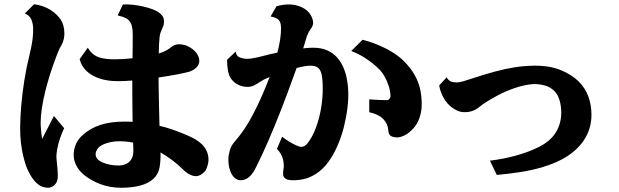

<svg xmlns="http://www.w3.org/2000/svg" viewBox="-20 -824 2890 897"><path d="M554.2 -803.2Q575.7 -804.2 599.4 -801.8Q623 -799.3 646.2 -794.2Q669.4 -789.1 688.7 -782.2Q708 -775.4 720.2 -767.1Q731.4 -759.3 738.8 -749.5Q746.1 -739.7 746.1 -724.1Q746.1 -711.4 743.4 -703.6Q740.7 -695.8 736.8 -688Q732.4 -678.7 729.7 -670.4Q727.1 -662.1 725.6 -650.6Q724.1 -639.2 723.1 -620.1Q722.7 -610.8 722.4 -599.1Q722.2 -587.4 721.7 -574.2Q724.1 -575.2 726.6 -575.9Q729 -576.7 731 -577.1Q743.2 -581.1 757.6 -588.9Q772 -596.7 779.8 -604Q786.1 -609.4 795.7 -613.3Q805.2 -617.2 815.9 -617.2Q827.1 -617.2 841.1 -614Q855 -610.8 870.1 -601.1Q890.1 -588.4 900.6 -572Q911.1 -555.7 911.1 -539.1Q911.1 -522.5 897.5 -508.8Q883.8 -495.1 863.8 -488.8Q844.2 -483.4 805.7 -476.1Q767.1 -468.8 720.7 -461.9Q720.7 -451.2 720.9 -440.2Q721.2 -429.2 721.2 -418Q722.2 -372.6 722.9 -325.7Q723.6 -278.8 725.1 -236.3Q754.4 -229.5 781.5 -220.2Q808.6 -210.9 835 -200.2Q859.4 -190.4 880.6 -179.7Q901.9 -168.9 918.9 -153.8Q934.6 -140.6 944.3 -120.8Q954.1 -101.1 954.1 -77.1Q954.1 -68.8 951.4 -57.4Q948.7 -45.9 944.6 -36.1Q940.4 -26.4 936 -22Q915 -1 896 -1Q882.3 -1 866.9 -8.3Q851.6 -15.6 835 -32.2Q810.5 -56.6 783.4 -76.7Q756.3 -96.7 730 -111.8Q731 -70.3 724.9 -39.3Q718.8 -8.3 695.8 12.2Q671.9 33.7 633.1 43.5Q594.2 53.2 547.9 53.2Q492.7 53.2 447.8 35.9Q402.8 18.6 369.1 -9.8Q347.2 -28.8 335.7 -52.5Q324.2 -76.2 324.2 -100.1Q324.2 -124.5 333.5 -147.9Q342.8 -171.4 362.8 -189.9Q399.9 -224.6 448.2 -240.2Q496.6 -255.9 560.1 -255.9Q570.3 -255.9 580.3 -255.6Q590.3 -255.4 599.6 -254.9Q599.1 -292 598.6 -328.6Q598.1 -365.2 598.1 -394V-447.8Q562.5 -444.8 530.8 -444.8Q481.9 -444.8 444.3 -457.5Q406.7 -470.2 383.1 -493.4Q359.4 -516.6 352.1 -547.9L390.1 -601.1Q402.3 -580.6 418.2 -568.8Q434.1 -557.1 458 -552Q481.9 -546.9 517.1 -546.9Q536.1 -546.9 557.1 -548.3Q578.1 -549.8 599.1 -551.8Q599.6 -581.5 599.9 -609.4Q600.1 -637.2 600.1 -661.1Q600.1 -694.3 592.8 -711.9Q585.4 -729.5 570.1 -738Q554.7 -746.6 529.8 -752ZM139.2 -804.2Q183.6 -797.9 214.4 -778.6Q245.1 -759.3 264.2 -731.9Q271.5 -721.2 276.1 -704.3Q280.8 -687.5 280.8 -666Q280.8 -653.3 277.6 -639.9Q274.4 -626.5 267.1 -612.8Q259.3 -600.6 253.2 -585.7Q247.1 -570.8 241.2 -555.2Q226.1 -515.6 213.1 -474.4Q200.2 -433.1 190.4 -393.1Q180.7 -353 175.3 -316.7Q169.9 -280.3 169.9 -251Q169.9 -236.8 171.6 -216.8Q173.3 -196.8 176.8 -174.8L231.9 -282.2L279.8 -225.1Q269.5 -204.6 260.5 -178Q251.5 -151.4 246.8 -125.5Q242.2 -99.6 244.1 -81.1Q246.6 -57.6 248.3 -37.4Q250 -17.1 250 -2Q250 17.6 242.9 29.8Q235.8 42 225.1 47.6Q214.4 53.2 203.1 53.2Q190.4 53.2 176.8 47.9Q163.1 42.5 151.9 32.2Q134.8 16.6 121.3 -7.3Q107.9 -31.2 101.1 -50.8Q94.7 -69.3 88.1 -96.9Q81.5 -124.5 77.6 -158.7Q73.7 -192.9 74.2 -231Q74.7 -276.4 79.3 -331.5Q84 -386.7 93.5 -447.3Q103 -507.8 118.2 -568.8Q128.4 -610.8 132.1 -640.4Q135.7 -669.9 134.8 -692.9Q134.3 -712.9 126.7 -732.2Q119.1 -751.5 96.2 -761.2ZM438 -78.1Q445.8 -70.8 460.4 -64.5Q475.1 -58.1 494.1 -54.4Q513.2 -50.8 533.2 -50.8Q552.2 -50.8 568.4 -57.6Q584.5 -64.5 594.2 -81.1Q604 -97.7 603 -126Q602.5 -132.8 602.5 -140.9Q602.5 -148.9 602.1 -157.7Q585.4 -161.1 568.8 -162.6Q552.2 -164.1 535.2 -164.1Q517.1 -164.1 498.5 -160.4Q480 -156.7 465.1 -150.4Q450.2 -144 441.9 -136.2Q429.2 -122.6 426.8 -106.9Q425.3 -90.8 438 -78.1Z M1442.9 -601.1Q1480.5 -601.1 1507.8 -589.1Q1535.2 -577.1 1554 -556.4Q1572.8 -535.6 1584 -509.5Q1595.2 -483.4 1600.6 -454.8Q1606 -426.3 1606.9 -398.9Q1608.4 -363.8 1603.3 -320.6Q1598.1 -277.3 1586.7 -231.4Q1575.2 -185.5 1556.6 -142.8Q1538.1 -100.1 1512.7 -65.7Q1487.3 -31.2 1455.1 -11.2Q1427.2 6.3 1401.4 12.2Q1375.5 18.1 1350.1 18.1Q1327.1 18.1 1316.2 12Q1305.2 5.9 1303.2 -5.4Q1301.3 -16.6 1304.2 -32.2Q1308.1 -52.2 1302.5 -77.9Q1296.9 -103.5 1273.9 -128.9L1297.9 -185.1Q1306.2 -178.7 1319.6 -169.7Q1333 -160.6 1348.1 -152.6Q1363.3 -144.5 1376 -140.1Q1397.9 -131.8 1417 -154.8Q1439.5 -183.6 1455.3 -225.6Q1471.2 -267.6 1479.5 -315.4Q1487.8 -363.3 1487.8 -409.2Q1487.8 -452.1 1482.7 -475.3Q1477.5 -498.5 1465.6 -507.6Q1453.6 -516.6 1433.1 -517.1Q1420.9 -517.6 1403.3 -514.6Q1385.7 -511.7 1365.7 -506.3Q1362.8 -498 1359.6 -489.3Q1356.4 -480.5 1353 -471.2Q1321.3 -382.8 1292.2 -308.6Q1263.2 -234.4 1235.1 -169.4Q1207 -104.5 1176.8 -43.9Q1164.1 -18.1 1151.4 -4.6Q1138.7 8.8 1127 13.4Q1115.2 18.1 1105 18.1Q1087.4 18.1 1074.5 5.4Q1061.5 -7.3 1054.2 -29.5Q1046.9 -51.8 1046.9 -80.1Q1046.9 -96.7 1053.2 -120.1Q1059.6 -143.6 1076.2 -162.1Q1116.7 -208.5 1147.7 -263.4Q1178.7 -318.4 1208 -386.2Q1216.8 -406.2 1224.6 -425.8Q1232.4 -445.3 1239.7 -464.4Q1208.5 -451.2 1196.8 -442.9Q1181.6 -432.1 1166.7 -425Q1151.9 -418 1137.2 -418Q1115.2 -418 1095.2 -427Q1075.2 -436 1061 -454.1Q1049.8 -468.3 1045.2 -493.2Q1040.5 -518.1 1041 -544.9L1081.1 -583Q1084 -565.9 1093.3 -559.6Q1102.5 -553.2 1122.1 -549.8Q1136.2 -547.9 1156.5 -551Q1176.8 -554.2 1203.1 -561Q1221.7 -565.9 1239.7 -570.3Q1257.8 -574.7 1275.9 -578.1Q1293 -643.6 1293 -691.9Q1293 -719.2 1282.2 -730.7Q1271.5 -742.2 1244.1 -747.1L1272 -794.9Q1306.6 -804.7 1337.9 -803Q1369.1 -801.3 1396 -787.1Q1418.5 -774.9 1430.7 -755.1Q1442.9 -735.4 1442.9 -716.8Q1442.9 -704.6 1433.1 -690.9Q1426.3 -682.1 1419.7 -668.5Q1413.1 -654.8 1410.2 -644Q1407.7 -635.3 1404.3 -623.8Q1400.9 -612.3 1396.5 -598.1Q1422.4 -601.1 1442.9 -601.1ZM1673.8 -638.2Q1712.4 -628.4 1748.8 -613Q1785.2 -597.7 1815.9 -578.4Q1846.7 -559.1 1868.2 -537.1Q1898.9 -505.9 1916.7 -474.6Q1934.6 -443.4 1942.4 -409.4Q1950.2 -375.5 1950.2 -335.9Q1950.2 -302.2 1939.2 -272Q1928.2 -241.7 1910.2 -223.1Q1888.2 -199.7 1868.7 -190.9Q1849.1 -182.1 1836.9 -182.1Q1818.4 -182.1 1806.9 -188.2Q1795.4 -194.3 1793.9 -216.8Q1792 -245.6 1770.3 -268.1Q1748.5 -290.5 1705.1 -299.8V-359.9Q1733.9 -357.9 1752 -356.9Q1770 -356 1787.1 -356Q1794.4 -356 1799.3 -361.8Q1804.2 -367.7 1804.2 -374Q1804.2 -396.5 1796.4 -421.1Q1788.6 -445.8 1776.1 -467.5Q1763.7 -489.3 1749 -502.9Q1724.1 -527.3 1690.9 -549.6Q1657.7 -571.8 1621.1 -585.9Z M2475.1 -517.1Q2546.9 -518.1 2599.4 -496.6Q2651.9 -475.1 2684.1 -442.9Q2714.8 -412.1 2729 -372.3Q2743.2 -332.5 2743.2 -289.1Q2743.2 -229.5 2715.6 -181.4Q2688 -133.3 2636 -98.1Q2584 -63 2510.7 -42Q2463.4 -28.3 2410.4 -20Q2357.4 -11.7 2300.8 -6.8L2269 -73.2Q2335.9 -82 2391.6 -97.4Q2447.3 -112.8 2495.1 -136.2Q2550.3 -163.1 2576.2 -204.6Q2602.1 -246.1 2602.1 -297.9Q2602.1 -328.6 2594.2 -355.5Q2586.4 -382.3 2570.8 -397.9Q2550.8 -418 2525.6 -424.6Q2500.5 -431.2 2479 -431.2Q2455.1 -431.2 2420.9 -423.1Q2386.7 -415 2343.8 -397Q2324.2 -388.7 2300.8 -376Q2277.3 -363.3 2255.4 -349.6Q2233.4 -335.9 2217.8 -323.2Q2202.6 -310.5 2184.3 -304.9Q2166 -299.3 2148.2 -300Q2130.4 -300.8 2116.2 -307.1Q2080.6 -323.7 2059.6 -355.2Q2038.6 -386.7 2031.7 -424.8L2066.9 -462.9Q2075.2 -447.8 2086.2 -443.4Q2097.2 -439 2112.8 -439Q2127.9 -439 2147.9 -445.3Q2168 -451.7 2190.9 -459Q2244.6 -476.6 2291.7 -489.5Q2338.9 -502.4 2384 -509.5Q2429.2 -516.6 2475.1 -517.1Z"/></svg>

Font: BIZ UDPMincho
Style: Bold
Weight: 700
Designer: TypeBank Co., Ltd.
Foundry: Morisawa Inc.
Version: Version 1.06